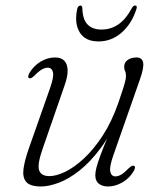

<svg xmlns="http://www.w3.org/2000/svg" viewBox="-20 -667 589 695"><path d="M465 -66.5Q469 -65 468.5 -60Q468 -55 464.5 -48.5Q449.5 -22.5 423.8 -7.2Q398 8 371 8Q350.5 8 337.8 -2Q325 -12 325 -32.5Q325 -45 329.5 -62Q334 -79 344 -106Q354 -133 372 -176Q390 -219 417 -284L412 -255Q382 -181.5 344.5 -131Q307 -80.5 268 -49.8Q229 -19 192.8 -5.5Q156.5 8 128.5 8Q89.5 8 75.2 -8.2Q61 -24.5 65 -55.2Q69 -86 84.5 -130L160.5 -346Q175.5 -388 171.8 -405Q168 -422 152.5 -422Q143.5 -422 132 -415.8Q120.5 -409.5 104.5 -393Q98 -387 93.8 -384.8Q89.5 -382.5 85.5 -384Q81.5 -386 82.2 -391Q83 -396 86 -402Q101.5 -428.5 126.8 -443.8Q152 -459 179.5 -459Q201 -459 212.5 -447.5Q224 -436 224.8 -413.2Q225.5 -390.5 213 -355.5L135 -130.5Q114.5 -72.5 121.5 -51Q128.5 -29.5 159 -29.5Q183.5 -29.5 216.2 -45.2Q249 -61 284.2 -93.8Q319.5 -126.5 352 -176.5Q384.5 -226.5 408.5 -295Q420.5 -329.5 426.2 -348.2Q432 -367 434 -376.2Q436 -385.5 436 -391.5Q436 -403.5 432.8 -409.8Q429.5 -416 429.5 -426Q429.5 -441 442.2 -450Q455 -459 474.5 -459Q494 -459 498 -441Q502 -423 486 -378L390.5 -105.5Q375.5 -63 379.2 -45.8Q383 -28.5 398 -28.5Q407.5 -28.5 418.8 -35Q430 -41.5 446 -58Q452.5 -64 456.8 -66.2Q461 -68.5 465 -66.5ZM347.5 -560Q381 -560 408.2 -578.5Q435.5 -597 457.5 -638Q462.5 -647 469 -647Q473 -647 474.5 -644.2Q476 -641.5 474 -635Q457.5 -582 420.8 -549.5Q384 -517 336.5 -517Q289 -517 268.8 -549.5Q248.5 -582 259.5 -635Q261 -641.5 264.5 -644.2Q268 -647 271 -647Q277.5 -647 278 -638Q279 -597 296.8 -578.5Q314.5 -560 347.5 -560Z"/></svg>

Font: Fraunces ExtraLight
Style: Italic
Weight: 250
Italic angle: -16°
Version: Version 1.000;[b76b70a41]